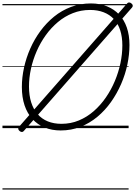

<svg xmlns="http://www.w3.org/2000/svg" viewBox="-20 -1043 1101 1563"><path d="M474 19Q402 19 343.5 -5Q285 -29 243.5 -74.5Q202 -120 180 -185.5Q158 -251 158 -335Q158 -412 175.5 -492Q193 -572 226.5 -648Q260 -724 309 -790.5Q358 -857 420 -907.5Q482 -958 558 -986.5Q634 -1015 720 -1015Q793 -1015 851 -991.5Q909 -968 950 -924.5Q991 -881 1012.5 -818.5Q1034 -756 1034 -677Q1034 -600 1017 -518.5Q1000 -437 966 -359Q932 -281 883.5 -212.5Q835 -144 772.5 -92Q710 -40 635 -10.5Q560 19 474 19ZM480 -35Q556 -35 622 -62.5Q688 -90 743 -138Q798 -186 841.5 -249Q885 -312 915 -383.5Q945 -455 960.5 -529Q976 -603 976 -673Q976 -743 958.5 -797Q941 -851 907 -887.5Q873 -924 824 -943Q775 -962 713 -962Q639 -962 573 -936Q507 -910 451.5 -863.5Q396 -817 352.5 -756.5Q309 -696 278.5 -626Q248 -556 232 -483Q216 -410 216 -339Q216 -266 234 -209.5Q252 -153 286 -114Q320 -75 369 -55Q418 -35 480 -35ZM174 23Q168 31 159 31.5Q150 32 140 24Q120 7 134 -10L1015 -1015Q1021 -1023 1031 -1023Q1041 -1023 1051 -1014Q1059 -1008 1060.5 -999Q1062 -990 1055 -982ZM0 490H1027V500H0ZM0 -20H1027V0H0ZM0 -505H1027V-500H0ZM0 -1010H1027V-1000H0Z"/></svg>

Font: Playwrite RO Guides
Style: Regular
Weight: 400
Designer: Veronika Burian, José Scaglione
Foundry: TypeTogether
Version: Version 1.003